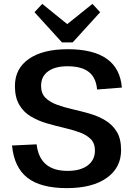

<svg xmlns="http://www.w3.org/2000/svg" viewBox="-20 -963 691 991"><path d="M325 8Q190 8 121.5 -45.5Q53 -99 42 -212L169 -218Q177 -149 217 -115Q257 -81 329 -81Q395 -81 432.5 -109Q470 -137 470 -186Q470 -224 447.5 -246Q425 -268 388 -281Q351 -294 307.5 -304Q264 -314 220 -327Q176 -340 139 -362Q102 -384 79.5 -422Q57 -460 57 -519Q57 -609 129 -659Q201 -709 330 -709Q461 -709 531 -659.5Q601 -610 609 -511L481 -501Q476 -562 438.5 -591.5Q401 -621 328 -621Q264 -621 228 -594.5Q192 -568 192 -520Q192 -481 214.5 -458.5Q237 -436 274 -422.5Q311 -409 355 -399Q399 -389 442.5 -376.5Q486 -364 523 -342Q560 -320 582.5 -283.5Q605 -247 605 -188Q605 -97 530.5 -44.5Q456 8 325 8ZM497 -900 355 -744H300L158 -900L198 -943L361 -811H293L457 -943Z"/></svg>

Font: Pathway Extreme 28pt SemiBold
Style: Regular
Weight: 600
Designer: Eduardo Rodriguez Tunni
Foundry: Eduardo Rodriguez Tunni
Version: Version 1.001;gftools[0.9.26]